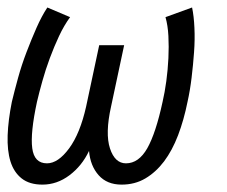

<svg xmlns="http://www.w3.org/2000/svg" viewBox="-43 -484 609 515"><path d="M195.8 -79.1Q176.8 -39.1 143.3 -13.9Q109.9 11.2 70.8 11.2Q36.1 11.2 15.1 -5.4Q-5.9 -22 -14.9 -51Q-23.9 -80.1 -22.5 -121.1Q-21 -162.1 -11.2 -210.9Q-3.9 -241.2 5.6 -275.6Q15.1 -310.1 28.1 -344Q41 -377.9 54.9 -409.4Q68.8 -440.9 84 -463.9L145 -438Q128.9 -416 115.5 -387.5Q102.1 -358.9 90.6 -327.9Q79.1 -296.9 70.6 -266.4Q62 -235.8 56.2 -210.9Q38.1 -127 43.5 -86.4Q48.8 -45.9 83 -45.9Q112.8 -45.9 142.3 -85.9Q171.9 -126 188 -198.2L223.1 -362.8H290L254.9 -198.2Q238.8 -126 252 -85.9Q265.1 -45.9 294.9 -45.9Q329.1 -45.9 352.1 -86.4Q375 -127 393.1 -210.9Q398.9 -235.8 403.1 -266.4Q407.2 -296.9 408.7 -327.9Q410.2 -358.9 408.7 -387.5Q407.2 -416 400.9 -438L472.2 -463.9Q477.1 -440.9 478.5 -409.4Q480 -377.9 477.5 -344Q475.1 -310.1 470.9 -275.6Q466.8 -241.2 460 -210.9Q450.2 -162.1 434.6 -121.1Q418.9 -80.1 397 -51Q375 -22 346.9 -5.4Q318.8 11.2 283.2 11.2Q244.1 11.2 221.7 -13.9Q199.2 -39.1 195.8 -79.1Z"/></svg>

Font: Anonymous Pro
Style: Italic
Weight: 400
Italic angle: -12°
Monospace: yes
Designer: Mark Simonson
Version: Version 1.003